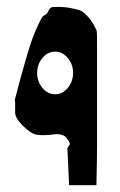

<svg xmlns="http://www.w3.org/2000/svg" viewBox="-20 -543 352 563"><path d="M104.5 -373Q88.9 -354.5 88.9 -329.1Q88.9 -303.7 104.5 -285.2Q120.1 -266.6 141.6 -266.6Q163.1 -266.6 178.7 -285.2Q194.3 -303.7 194.3 -329.1Q194.3 -354.5 178.7 -373Q163.1 -391.6 141.6 -391.6Q120.1 -391.6 104.5 -373ZM177.7 -108.4 184.6 -120.1Q185.5 -125 176.8 -135.7Q170.9 -145.5 161.1 -147.5Q153.3 -151.4 126 -147.5Q100.6 -145.5 85 -148.4Q71.3 -151.4 51.8 -169.9Q24.4 -195.3 24.4 -212.9V-238.3Q24.4 -245.1 23.4 -250Q49.8 -352.5 69.3 -413.1Q82 -452.1 101.6 -489.3Q104.5 -496.1 115.2 -501Q118.2 -502.9 121.1 -509.8Q127 -523.4 138.7 -522.5Q157.2 -523.4 174.8 -521.5Q210 -515.6 220.7 -509.8Q249 -488.3 263.7 -452.1Q264.6 -449.2 264.6 -399.4V-123Q264.6 -78.1 262.7 0H182.6Z"/></svg>

Font: Urdu Khush Khati
Style: Regular
Weight: 400
Version: Version 001.500